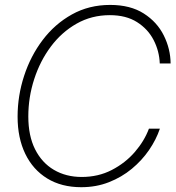

<svg xmlns="http://www.w3.org/2000/svg" viewBox="-20 -758 721 788"><path d="M313.5 10.3Q232.4 10.3 173.8 -25.6Q115.2 -61.5 83.7 -126.7Q52.2 -191.9 52.2 -279.3Q52.2 -364.7 78.9 -446.5Q105.5 -528.3 155.3 -594Q205.1 -659.7 275.1 -698.7Q345.2 -737.8 432.1 -737.8Q515.1 -737.8 570.1 -702.6Q625 -667.5 652.3 -612.3Q679.7 -557.1 680.2 -497.6H635.7Q633.8 -548.3 610.6 -593.5Q587.4 -638.7 542.5 -667.2Q497.6 -695.8 430.7 -695.8Q356 -695.8 294.4 -660.9Q232.9 -626 188.7 -566.9Q144.5 -507.8 120.4 -433.3Q96.2 -358.9 96.2 -279.8Q96.2 -200.7 124 -145.3Q151.9 -89.8 201.4 -60.8Q251 -31.7 315.4 -31.7Q383.3 -31.7 438.7 -60.3Q494.1 -88.9 533.2 -134Q572.3 -179.2 591.3 -230H636.2Q621.1 -185.1 591.8 -142.3Q562.5 -99.6 521 -65.2Q479.5 -30.8 427.2 -10.3Q375 10.3 313.5 10.3Z"/></svg>

Font: Inter Display ExtraLight
Style: Italic
Weight: 200
Italic angle: -9.39999°
Designer: Rasmus Andersson
Foundry: rsms
Version: Version 4.000;git-a52131595